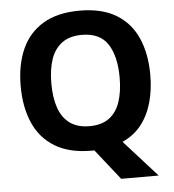

<svg xmlns="http://www.w3.org/2000/svg" viewBox="-59 -779 909 1004"><g transform="rotate(-5 395.5 -277.5)"><path d="M536.3 170 409.3 9.6Q406.3 9.6 402.3 9.8Q398.2 10 395.3 10Q278.8 10 203.1 -36Q127.5 -82 91.2 -165Q54.9 -248 54.9 -359Q54.9 -469.6 91.5 -551.9Q128.1 -634.2 203.8 -679.6Q279.4 -725 396.3 -725Q512.4 -725 587.6 -679.5Q662.7 -634 699 -551.5Q735.3 -469 735.3 -358Q735.3 -278.9 716.3 -212.5Q697.4 -146.1 659 -97.7Q620.7 -49.3 560.2 -22L733 170ZM395.3 -118.6Q459.2 -118.6 498.5 -147.5Q537.8 -176.4 556.1 -230.1Q574.4 -283.9 574.4 -358Q574.4 -469.8 533 -533.8Q491.6 -597.8 396.3 -597.8Q333 -597.8 293 -568.8Q253 -539.8 234.4 -486.3Q215.8 -432.7 215.8 -358Q215.8 -283.9 234.4 -230.1Q253 -176.4 293 -147.5Q333 -118.6 395.3 -118.6Z"/></g></svg>

Font: Noto Sans Symbols
Style: Regular
Weight: 400
Designer: Monotype Design Team
Foundry: Monotype Imaging Inc.
Version: Version 2.002